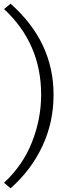

<svg xmlns="http://www.w3.org/2000/svg" viewBox="-20 -916 407 1036"><path d="M269 -405Q269 -256 208.5 -127Q148 2 37 100L2 70Q104 -25 153 -150Q202 -275 202 -405Q202 -681 2 -867L37 -896Q269 -691 269 -405Z"/></svg>

Font: Halant
Style: Regular
Weight: 400
Designer: Hitesh Malaviya (Devanagari), Satya Rajpurohit (Latin)
Foundry: Indian Type Foundry
Version: Version 1.100;PS 1.0;hotconv 1.0.78;makeotf.lib2.5.61930; tt